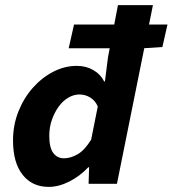

<svg xmlns="http://www.w3.org/2000/svg" viewBox="-20 -720 676 752"><path d="M171 12Q106 12 68.5 -35.5Q31 -83 31 -170Q31 -230 52 -283Q73 -336 108.5 -376Q144 -416 188.5 -439Q233 -462 281 -462Q317 -462 345.5 -445.5Q374 -429 388 -401H391L403 -496L442 -700H579L438 0H327L329 -65H326Q293 -30 251.5 -9Q210 12 171 12ZM231 -100Q256 -100 283.5 -115.5Q311 -131 337 -173L363 -303Q353 -326 333.5 -338Q314 -350 291 -350Q269 -350 247.5 -337.5Q226 -325 209.5 -302Q193 -279 183 -250Q173 -221 173 -188Q173 -142 188.5 -121Q204 -100 231 -100ZM249 -531 270 -624H636L616 -536L542 -531Z"/></svg>

Font: Source Sans 3 ExtraLight
Style: Bold Italic
Weight: 700
Italic angle: -11°
Version: Version 3.052;hotconv 1.1.0;makeotfexe 2.6.0